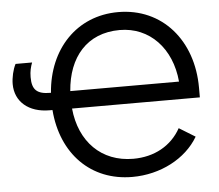

<svg xmlns="http://www.w3.org/2000/svg" viewBox="-51 -766 951 832"><g transform="rotate(-5 424.0 -350.5)"><path d="M813 -310V-352C813 -558 684 -709 492 -709C311 -709 186 -574 172 -386H170C111 -386 90 -406 90 -461C90 -486 95 -506 102 -524H30C18 -501 10 -466 10 -438C10 -361 69 -311 159 -311H172C187 -119 312 8 492 8C614 8 726 -50 780 -142L710 -185C669 -111 594 -70 503 -70C364 -70 271 -165 257 -310ZM256 -386C267 -532 349 -631 492 -631C622 -631 716 -532 729 -386Z"/></g></svg>

Font: Fixel Display Regular
Style: Regular
Weight: 400
Designer: AlfaBravo + MacPaw
Foundry: Kyrylo Tkachov, Marchela Mozhyna, Serhii Makarenko, Maria Weinstein, Zakhar Kryvoshyya
Version: Version 1.211